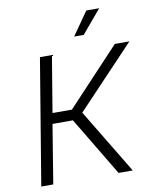

<svg xmlns="http://www.w3.org/2000/svg" viewBox="-100 -1019 887 1094"><g transform="rotate(-10 343.5 -471.5)"><path d="M48.8 0 169.4 -727.5H238.8L184.6 -401.4H296.9L602.5 -727.5H687L352.1 -374L578.1 0H496.1L292 -340.3H173.8L118.2 0ZM381.8 -809.1 475.6 -943.4H550.3L437 -809.1Z"/></g></svg>

Font: Inter 16pt Light
Style: Italic
Weight: 300
Italic angle: -9.3988°
Version: Version 4.001;git-66647c0bb